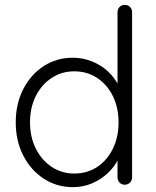

<svg xmlns="http://www.w3.org/2000/svg" viewBox="-20 -760 642 790"><path d="M493.5 -740Q506.8 -740 515.1 -731.2Q523.5 -722.5 523.5 -709.8V-30.2Q523.5 -17.8 514.8 -8.9Q506 0 493.5 0Q480.2 0 471.9 -8.9Q463.5 -17.8 463.5 -30.2V-149L481 -163.2Q481 -134.5 465.9 -104Q450.8 -73.5 423.4 -47.6Q396 -21.8 359.4 -5.9Q322.8 10 280.2 10Q213.5 10 160.1 -24.8Q106.8 -59.5 75.8 -119.8Q44.8 -180 44.8 -256.5Q44.8 -333.2 75.8 -393.5Q106.8 -453.8 159.9 -488.1Q213 -522.5 279.2 -522.5Q320.8 -522.5 357.9 -507.6Q395 -492.8 423.4 -466.8Q451.8 -440.8 468.1 -407.5Q484.5 -374.2 484.5 -337.8L463.5 -353.2V-709.8Q463.5 -722.2 471.9 -731.1Q480.2 -740 493.5 -740ZM285.5 -46Q339.2 -46 380.1 -73.2Q421 -100.5 444.4 -148.2Q467.8 -196 467.8 -256.5Q467.8 -317.2 444.4 -364.6Q421 -412 379.8 -439.2Q338.5 -466.5 285.5 -466.5Q233.5 -466.5 192.2 -439.2Q151 -412 127.2 -364.6Q103.5 -317.2 103.5 -256.5Q103.5 -196.8 127.2 -149Q151 -101.2 192.2 -73.6Q233.5 -46 285.5 -46Z"/></svg>

Font: Quicksand Variable Light
Style: Regular
Weight: 300
Designer: Andrew Paglinawan
Foundry: Andrew Paglinawan
Version: Version 3.004